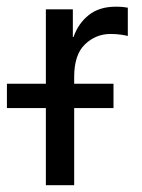

<svg xmlns="http://www.w3.org/2000/svg" viewBox="-73 -543 415 563"><path d="M61.5 0V-515.6H140.6V-434.6H142.6Q156.7 -474.6 187.5 -499Q218.3 -523.4 266.6 -523.4Q277.8 -523.4 287.4 -522.5Q296.9 -521.5 301.8 -520.5V-437.5Q296.9 -439 283 -441.2Q269 -443.4 251 -443.4Q208 -443.4 176.3 -413.1Q144.5 -382.8 144.5 -317.4V0ZM-52.7 -226.1V-297.4H259.8V-226.1Z"/></svg>

Font: Inter Display
Style: Regular
Weight: 400
Designer: Rasmus Andersson
Foundry: rsms
Version: Version 4.001;git-9221beed3